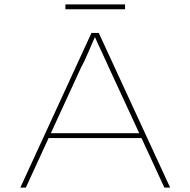

<svg xmlns="http://www.w3.org/2000/svg" viewBox="-20 -849 861 869"><path d="M72 0 394 -700H427L750 0H724L471 -547Q466 -559 458 -576Q450 -593 441.5 -611.5Q433 -630 424 -649.5Q415 -669 407 -687H412Q405 -671 397 -652.5Q389 -634 380.5 -614.5Q372 -595 364 -577.5Q356 -560 348 -546L97 0ZM188 -224 198 -246H626L635 -224ZM276 -807V-829H546V-807Z"/></svg>

Font: Lexend Peta Thin
Style: Regular
Weight: 250
Version: Version 1.007